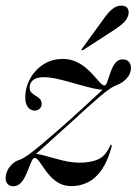

<svg xmlns="http://www.w3.org/2000/svg" viewBox="-24 -655 486 684"><path d="M95 -98Q102.5 -105 122.8 -123.2Q143 -141.5 171 -166.8Q199 -192 229 -219Q260 -247.5 285.2 -270.2Q310.5 -293 330.2 -309.8Q350 -326.5 364.5 -336.8Q379 -347 388.5 -350.5Q412.5 -359 427.5 -375.8Q442.5 -392.5 442.5 -412.5Q442.5 -426 435 -434.8Q427.5 -443.5 413 -443.5Q399 -443.5 390 -434Q381 -424.5 375 -410.8Q369 -397 364.8 -383.2Q360.5 -369.5 356.8 -360Q353 -350.5 348 -350.5Q342 -350.5 333 -360Q324 -369.5 312 -383.5Q300 -397.5 283.8 -411.8Q267.5 -426 246.5 -435.5Q225.5 -445 200 -445Q160.5 -445 130.5 -425.5Q100.5 -406 83.2 -374.5Q66 -343 66 -307.5Q66 -285 75.8 -273Q85.5 -261 100 -261Q110 -261 117.2 -267.8Q124.5 -274.5 124.5 -284.5Q124.5 -292.5 121 -298.5Q117.5 -304.5 108.5 -310.5Q96 -317.5 88.8 -324.5Q81.5 -331.5 81.5 -343Q81.5 -359 93.5 -369.5Q105.5 -380 133.5 -380Q155 -380 183.5 -373.2Q212 -366.5 242.8 -357.5Q273.5 -348.5 301.5 -341.8Q329.5 -335 349.5 -335L352.5 -345.5Q347.5 -340.5 328 -322.8Q308.5 -305 281 -279.2Q253.5 -253.5 223 -226.5Q195.5 -202 169 -179Q142.5 -156 119.5 -136.8Q96.5 -117.5 78 -104.2Q59.5 -91 48 -86.5Q31.5 -81.5 19.8 -70.8Q8 -60 2 -46.5Q-4 -33 -4 -19Q-4 -7 3.5 0.8Q11 8.5 23 8.5Q38 8.5 48.5 -1.8Q59 -12 66.2 -27.5Q73.5 -43 79.2 -58.2Q85 -73.5 89.8 -83.2Q94.5 -93 100.5 -92Q107 -91.5 114.8 -81.2Q122.5 -71 132.5 -56Q142.5 -41 156 -26.2Q169.5 -11.5 187.8 -1.8Q206 8 230.5 8Q262 8 289.5 -5.8Q317 -19.5 338.5 -50.5Q360 -81.5 373.5 -132Q374 -135.5 374 -137Q374 -138.5 372.5 -139Q371.5 -139.5 370.2 -138.5Q369 -137.5 368 -135Q351 -97.5 323.8 -86.5Q296.5 -75.5 260.5 -75.5Q231 -75.5 198.8 -83.5Q166.5 -91.5 139 -99.5Q111.5 -107.5 95.5 -107.5ZM344 -586Q360 -609.5 375.5 -622.2Q391 -635 407.5 -635Q425 -635 430.8 -624.8Q436.5 -614.5 433.5 -603Q429 -585.5 414.8 -572.5Q400.5 -559.5 381.5 -547.5L272.5 -477Q270.5 -476 269 -475.8Q267.5 -475.5 266.5 -476.5Q265.5 -477.5 266.5 -479Q267.5 -480.5 268.5 -482Z"/></svg>

Font: Fraunces 120pt
Style: Italic
Weight: 400
Italic angle: -16°
Version: Version 1.000;[b76b70a41]